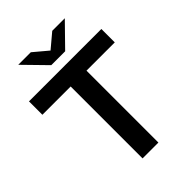

<svg xmlns="http://www.w3.org/2000/svg" viewBox="-256 -1004 1114 1114"><g transform="rotate(-45 301.0 -447.0)"><path d="M236 -590H4V-700H598V-590H366V0H236ZM492 -894 358 -757H244L110 -894H213L301 -820L389 -894Z"/></g></svg>

Font: APTA Sans SemiBold
Style: Bold
Weight: 600
Version: Version 7.200